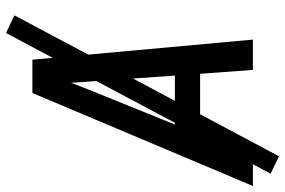

<svg xmlns="http://www.w3.org/2000/svg" viewBox="-175 -688 950 640"><g transform="rotate(-90 300.0 -368.0)"><path d="M0 0 310 -735H421L488 0H387L374 -176H171L100 0ZM368 -260 352 -490Q350 -519 348 -548Q346 -577 344 -606Q333 -577 321.5 -548Q310 -519 298 -490L205 -260ZM99 87 41 59 510 -823 569 -795Z"/></g></svg>

Font: Iosevka SS04 Md Ex Obl
Style: Regular
Weight: 500
Width: 7
Italic angle: -9°
Monospace: yes
Designer: Belleve Invis
Foundry: Belleve Invis
Version: Version 19.0.0; ttfautohint (v1.8.4)